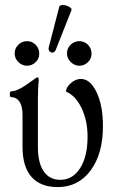

<svg xmlns="http://www.w3.org/2000/svg" viewBox="-20 -743 464 774"><path d="M205.1 -543Q201.2 -532.7 193.1 -531.2Q185.1 -529.8 179.4 -536.6Q173.8 -543.5 176.8 -553.2L219.2 -716.8Q223.1 -723.1 235.1 -722.7Q247.1 -722.2 259 -715.3Q271 -708.5 268.1 -702.1ZM88.9 -478Q69.3 -478 54.2 -492.7Q39.1 -507.3 39.1 -527.8Q39.1 -547.9 53.7 -562.5Q68.4 -577.1 88.9 -577.1Q109.4 -577.1 123.8 -562.5Q138.2 -547.9 138.2 -525.9Q138.2 -506.3 123.5 -492.2Q108.9 -478 88.9 -478ZM299.8 -478Q280.8 -478 265.4 -492.7Q250 -507.3 250 -527.8Q250 -547.9 264.6 -562.5Q279.3 -577.1 299.8 -577.1Q319.8 -577.1 334.5 -562.5Q349.1 -547.9 349.1 -525.9Q349.1 -506.8 334.5 -492.4Q319.8 -478 299.8 -478ZM212.9 11.2Q143.1 11.2 106.9 -30Q70.8 -71.3 70.8 -150.9V-280.8Q70.8 -314.9 58.6 -333Q46.4 -351.1 25.9 -351.1Q19.5 -351.1 19.5 -363Q19.5 -375 25.9 -375Q53.2 -375 109.9 -418Q127 -431.2 131.8 -431.2Q136.2 -431.2 136.2 -417Q132.8 -390.1 132.8 -345.2V-149.9Q132.8 -86.4 156.2 -52.2Q179.7 -18.1 223.1 -18.1Q273.4 -18.1 303.2 -65.4Q333 -112.8 333 -191.9Q333 -256.3 309.1 -306.6Q285.2 -356.9 246.1 -374Q246.1 -390.1 265.1 -407.5Q284.2 -424.8 306.2 -424.8Q343.8 -424.8 369.4 -371.1Q395 -317.4 395 -234.9Q395 -122.6 345.2 -55.7Q295.4 11.2 212.9 11.2Z"/></svg>

Font: Junicode SmCond Light
Style: Regular
Weight: 300
Width: 4
Designer: Peter S. Baker
Version: Version 2.206